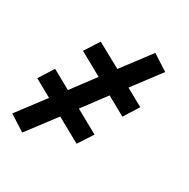

<svg xmlns="http://www.w3.org/2000/svg" viewBox="-148 -608 896 911"><g transform="rotate(30 300.0 -152.5)"><path d="M90 169 4 114 118 -37 23 -90 74 -171 177 -114 272 -241 146 -311 197 -391 330 -318 448 -474 534 -419 420 -268 515 -215 464 -134 361 -191 266 -64 392 6 340 86 208 13Z"/></g></svg>

Font: Iosevka Aile Semibold Oblique
Style: Regular
Weight: 600
Italic angle: -9°
Designer: Belleve Invis
Foundry: Belleve Invis
Version: Version 31.1.0; ttfautohint (v1.8.4)